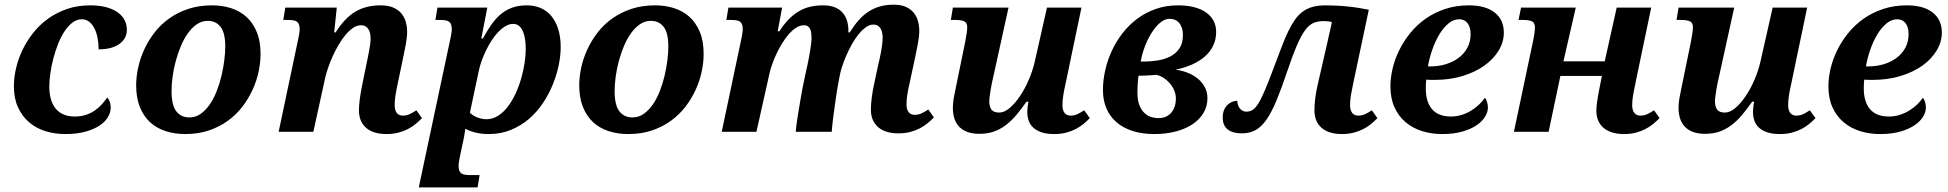

<svg xmlns="http://www.w3.org/2000/svg" viewBox="-20 -569 8410 829"><path d="M303.2 -65.9Q329.6 -65.9 350.8 -73Q372.1 -80.1 389.2 -91.8Q406.2 -103.5 419.4 -118.2Q432.6 -132.8 442.9 -147.9Q449.2 -142.1 453.6 -130.6Q458 -119.1 458 -104Q458 -84.5 446.5 -64.2Q435.1 -43.9 410.9 -27.6Q386.7 -11.2 349.6 -0.7Q312.5 9.8 261.2 9.8Q215.8 9.8 175.5 -2.9Q135.3 -15.6 105.2 -41.5Q75.2 -67.4 57.6 -106Q40 -144.5 40 -196.8Q40 -233.9 49.3 -274.2Q58.6 -314.5 77.1 -353.3Q95.7 -392.1 123.3 -427Q150.9 -461.9 187.5 -488.3Q224.1 -514.6 269.5 -530.3Q314.9 -545.9 369.1 -545.9Q410.6 -545.9 440.7 -537.4Q470.7 -528.8 490 -514.4Q509.3 -500 518.6 -480.7Q527.8 -461.4 527.8 -439.9Q527.8 -424.3 521.2 -409.4Q514.6 -394.5 500 -382.6Q485.4 -370.6 462.2 -363.3Q439 -356 405.8 -356Q405.8 -382.3 401.1 -406Q396.5 -429.7 387.2 -447.5Q377.9 -465.3 364.5 -475.6Q351.1 -485.8 333 -485.8Q311.5 -485.8 292.7 -471.4Q273.9 -457 258.3 -433.3Q242.7 -409.7 230.7 -379.2Q218.8 -348.6 210.2 -316.2Q201.7 -283.7 197.3 -252.2Q192.9 -220.7 192.9 -194.8Q192.9 -133.8 220.7 -99.9Q248.5 -65.9 303.2 -65.9Z M567.9 -200.2Q567.9 -237.8 576.7 -277.8Q585.4 -317.9 603.3 -356.4Q621.1 -395 647.9 -429.4Q674.8 -463.9 711.2 -489.7Q747.6 -515.6 793.7 -530.8Q839.8 -545.9 896 -545.9Q939 -545.9 977.1 -533.9Q1015.1 -522 1043.5 -496.6Q1071.8 -471.2 1088.4 -431.4Q1105 -391.6 1105 -335.9Q1105 -299.8 1096.7 -260.3Q1088.4 -220.7 1071 -182.4Q1053.7 -144 1027.1 -109.1Q1000.5 -74.2 964.4 -47.9Q928.2 -21.5 882.3 -5.9Q836.4 9.8 779.8 9.8Q732.9 9.8 693.8 -3.2Q654.8 -16.1 627 -42.2Q599.1 -68.4 583.5 -107.9Q567.9 -147.5 567.9 -200.2ZM797.9 -62Q824.7 -62 846.4 -77.4Q868.2 -92.8 885.5 -117.9Q902.8 -143.1 915.5 -175.3Q928.2 -207.5 936.3 -241.7Q944.3 -275.9 948.5 -308.8Q952.6 -341.8 952.6 -368.2Q952.6 -427.2 932.4 -453.1Q912.1 -479 877 -479Q851.6 -479 830.1 -464.4Q808.6 -449.7 791.3 -425.3Q773.9 -400.9 760.7 -369.4Q747.6 -337.9 738.5 -304.2Q729.5 -270.5 725.1 -237.1Q720.7 -203.6 720.7 -175.8Q720.7 -114.7 741.2 -88.4Q761.7 -62 797.9 -62Z M1529.8 -92.8Q1529.8 -135.7 1545.9 -211.9L1562 -291Q1564 -300.8 1566.9 -314.9Q1569.8 -329.1 1572.8 -344.5Q1575.7 -359.9 1577.9 -375.2Q1580.1 -390.6 1580.1 -402.8Q1580.1 -412.1 1578.4 -422.4Q1576.7 -432.6 1572 -440.9Q1567.4 -449.2 1559.3 -454.6Q1551.3 -460 1538.1 -460Q1521 -460 1504.2 -448.5Q1487.3 -437 1471.7 -418.2Q1456.1 -399.4 1441.9 -375.2Q1427.7 -351.1 1416.3 -325.7Q1404.8 -300.3 1396.5 -275.9Q1388.2 -251.5 1383.8 -231.9L1333 0H1183.1L1267.1 -397.9Q1268.6 -404.3 1269.8 -411.1Q1271 -418 1272 -424.1Q1272.9 -430.2 1273.4 -434.6Q1273.9 -439 1273.9 -440.9Q1273.9 -454.6 1271 -462.9Q1268.1 -471.2 1261.7 -475.6Q1255.4 -480 1245.4 -481.4Q1235.4 -482.9 1221.2 -482.9H1203.1L1211.9 -536.1H1434.1L1422.9 -429.2H1429.2Q1448.2 -459 1468.5 -481Q1488.8 -502.9 1512.2 -517.3Q1535.6 -531.7 1563.2 -538.8Q1590.8 -545.9 1624 -545.9Q1655.8 -545.9 1677.5 -536.6Q1699.2 -527.3 1712.6 -511.5Q1726.1 -495.6 1731.9 -474.9Q1737.8 -454.1 1737.8 -431.2Q1737.8 -418.5 1736.1 -404.1Q1734.4 -389.6 1731.7 -375Q1729 -360.4 1725.8 -345.7Q1722.7 -331.1 1720.2 -317.9L1697.8 -210.9Q1691.9 -183.6 1688 -159.9Q1684.1 -136.2 1684.1 -115.2Q1684.1 -93.3 1693.1 -81.5Q1702.1 -69.8 1719.2 -69.8Q1734.9 -69.8 1747.8 -75.7Q1760.7 -81.5 1777.8 -92.8L1801.8 -59.1Q1790 -46.4 1774.9 -33.9Q1759.8 -21.5 1741 -11.7Q1722.2 -2 1699.2 3.9Q1676.3 9.8 1648.9 9.8Q1591.3 9.8 1560.5 -17.3Q1529.8 -44.4 1529.8 -92.8Z M2250 -357.9Q2250 -378.4 2247.3 -397.7Q2244.6 -417 2238.5 -432.1Q2232.4 -447.3 2221.9 -456.5Q2211.4 -465.8 2195.8 -465.8Q2179.2 -465.8 2162.8 -456.3Q2146.5 -446.8 2131.1 -430.7Q2115.7 -414.6 2102.3 -393.6Q2088.9 -372.6 2077.9 -349.9Q2066.9 -327.1 2058.8 -304.2Q2050.8 -281.2 2046.9 -261.2L2008.8 -82Q2013.2 -77.6 2020.5 -72.5Q2027.8 -67.4 2037.1 -63.5Q2046.4 -59.6 2057.4 -56.9Q2068.4 -54.2 2080.1 -54.2Q2106.9 -54.2 2130.1 -68.8Q2153.3 -83.5 2172.1 -107.9Q2190.9 -132.3 2205.6 -163.8Q2220.2 -195.3 2230 -229Q2239.7 -262.7 2244.9 -296.1Q2250 -329.6 2250 -357.9ZM1788.1 240.2 1923.8 -397.9Q1925.3 -404.3 1926.5 -411.1Q1927.7 -418 1928.7 -424.1Q1929.7 -430.2 1930.2 -434.6Q1930.7 -439 1930.7 -440.9Q1930.7 -454.6 1927.7 -462.9Q1924.8 -471.2 1918.5 -475.6Q1912.1 -480 1902.1 -481.4Q1892.1 -482.9 1877.9 -482.9H1859.9L1868.7 -536.1H2084L2058.1 -402.8H2064.9Q2082 -434.1 2100.1 -460.4Q2118.2 -486.8 2140.1 -505.9Q2162.1 -524.9 2189.9 -535.4Q2217.8 -545.9 2254.9 -545.9Q2287.6 -545.9 2314.7 -534.2Q2341.8 -522.5 2360.8 -499.5Q2379.9 -476.6 2390.4 -442.9Q2400.9 -409.2 2400.9 -365.2Q2400.9 -329.1 2392.3 -287.4Q2383.8 -245.6 2366.7 -203.9Q2349.6 -162.1 2324 -123.5Q2298.3 -85 2263.7 -55.4Q2229 -25.9 2185.8 -8.1Q2142.6 9.8 2090.8 9.8Q2060.5 9.8 2034.4 3.7Q2008.3 -2.4 1988.8 -13.2Q1988.3 -5.4 1986.8 2.9Q1985.8 9.8 1984.4 18.3Q1982.9 26.9 1981 35.2L1966.8 102.1Q1965.3 108.4 1964.1 115.2Q1962.9 122.1 1961.9 128.2Q1960.9 134.3 1960.4 138.7Q1960 143.1 1960 145Q1960 158.7 1962.9 167Q1965.8 175.3 1972.2 179.7Q1978.5 184.1 1988.5 185.5Q1998.5 187 2012.7 187H2050.8L2042 240.2Z M2481 -200.2Q2481 -237.8 2489.7 -277.8Q2498.5 -317.9 2516.4 -356.4Q2534.2 -395 2561 -429.4Q2587.9 -463.9 2624.3 -489.7Q2660.6 -515.6 2706.8 -530.8Q2752.9 -545.9 2809.1 -545.9Q2852.1 -545.9 2890.1 -533.9Q2928.2 -522 2956.5 -496.6Q2984.9 -471.2 3001.5 -431.4Q3018.1 -391.6 3018.1 -335.9Q3018.1 -299.8 3009.8 -260.3Q3001.5 -220.7 2984.1 -182.4Q2966.8 -144 2940.2 -109.1Q2913.6 -74.2 2877.4 -47.9Q2841.3 -21.5 2795.4 -5.9Q2749.5 9.8 2692.9 9.8Q2646 9.8 2606.9 -3.2Q2567.9 -16.1 2540 -42.2Q2512.2 -68.4 2496.6 -107.9Q2481 -147.5 2481 -200.2ZM2710.9 -62Q2737.8 -62 2759.5 -77.4Q2781.2 -92.8 2798.6 -117.9Q2815.9 -143.1 2828.6 -175.3Q2841.3 -207.5 2849.4 -241.7Q2857.4 -275.9 2861.6 -308.8Q2865.7 -341.8 2865.7 -368.2Q2865.7 -427.2 2845.5 -453.1Q2825.2 -479 2790 -479Q2764.6 -479 2743.2 -464.4Q2721.7 -449.7 2704.3 -425.3Q2687 -400.9 2673.8 -369.4Q2660.6 -337.9 2651.6 -304.2Q2642.6 -270.5 2638.2 -237.1Q2633.8 -203.6 2633.8 -175.8Q2633.8 -114.7 2654.3 -88.4Q2674.8 -62 2710.9 -62Z M3858.9 6.8Q3801.8 6.8 3771 -20.5Q3740.2 -47.9 3740.2 -96.2Q3740.2 -117.2 3743.9 -147Q3747.6 -176.8 3755.9 -214.8L3772.9 -293.9Q3775.4 -303.7 3778.6 -317.9Q3781.7 -332 3784.4 -347.4Q3787.1 -362.8 3789.1 -378.2Q3791 -393.6 3791 -405.8Q3791 -415 3789.3 -425.3Q3787.6 -435.5 3783.2 -443.8Q3778.8 -452.1 3771 -457.5Q3763.2 -462.9 3751 -462.9Q3734.9 -462.9 3719 -451.7Q3703.1 -440.4 3688 -422.1Q3672.9 -403.8 3659.4 -380.1Q3646 -356.4 3635 -331.5Q3624 -306.6 3616.2 -282.5Q3608.4 -258.3 3605 -238.8L3597.2 -196.8Q3595.2 -186.5 3592.5 -168.7Q3589.8 -150.9 3586.9 -130.4Q3584 -109.9 3581.1 -88.4Q3578.1 -66.9 3575.9 -48.6Q3573.7 -30.3 3572.5 -17.1Q3571.3 -3.9 3571.3 0H3416Q3416 -5.9 3417.7 -20.5Q3419.4 -35.2 3422.4 -54.9Q3425.3 -74.7 3429.2 -97.7Q3433.1 -120.6 3437 -143.6Q3440.9 -166.5 3444.8 -187.3Q3448.7 -208 3452.1 -223.1L3467.3 -293Q3469.2 -302.2 3471.9 -316.4Q3474.6 -330.6 3477.3 -345.9Q3480 -361.3 3481.9 -377Q3483.9 -392.6 3483.9 -404.8Q3483.9 -414.1 3482.9 -423.8Q3481.9 -433.6 3478.8 -441.7Q3475.6 -449.7 3469 -454.8Q3462.4 -460 3451.2 -460Q3434.6 -460 3418.2 -449.7Q3401.9 -439.5 3386.7 -422.4Q3371.6 -405.3 3357.9 -383.3Q3344.2 -361.3 3333.3 -338.1Q3322.3 -314.9 3314.2 -292.2Q3306.2 -269.5 3302.2 -251L3246.1 0H3096.2L3180.2 -397.9Q3181.6 -404.3 3182.9 -411.1Q3184.1 -418 3185.1 -424.1Q3186 -430.2 3186.5 -434.6Q3187 -439 3187 -440.9Q3187 -454.6 3184.1 -462.9Q3181.2 -471.2 3174.8 -475.6Q3168.5 -480 3158.4 -481.4Q3148.4 -482.9 3134.3 -482.9H3116.2L3125 -536.1H3356.9L3337.9 -434.1H3345.2Q3364.7 -464.4 3385.5 -485.6Q3406.2 -506.8 3429.2 -520.3Q3452.1 -533.7 3477.8 -539.8Q3503.4 -545.9 3533.2 -545.9Q3564.5 -545.9 3585.4 -537.1Q3606.4 -528.3 3619.1 -513.2Q3631.8 -498 3637.5 -478.5Q3643.1 -459 3643.1 -437V-429.2H3648.9Q3667.5 -459 3687.3 -481.4Q3707 -503.9 3730 -518.8Q3752.9 -533.7 3779.8 -541.3Q3806.6 -548.8 3838.9 -548.8Q3869.6 -548.8 3890.6 -539.6Q3911.6 -530.3 3924.8 -514.4Q3938 -498.5 3943.6 -477.8Q3949.2 -457 3949.2 -434.1Q3949.2 -421.4 3947.3 -407Q3945.3 -392.6 3942.6 -377.9Q3939.9 -363.3 3936.8 -348.6Q3933.6 -334 3931.2 -320.8L3908.2 -213.9Q3901.9 -187 3897.9 -163.1Q3894 -139.2 3894 -118.2Q3894 -96.2 3903.3 -84.7Q3912.6 -73.2 3929.2 -73.2Q3944.8 -73.2 3957.8 -79.1Q3970.7 -85 3988.3 -96.2L4012.2 -62Q4000 -49.3 3984.9 -36.9Q3969.7 -24.4 3950.9 -14.6Q3932.1 -4.9 3909.2 1Q3886.2 6.8 3858.9 6.8Z M4415.5 -85.9Q4415.5 -90.3 4416 -96.2Q4416.5 -102.1 4417.2 -108.4Q4418 -114.7 4418.7 -120.4Q4419.4 -126 4420.4 -129.9H4412.1Q4390.1 -98.6 4368.9 -73.2Q4347.7 -47.9 4323.7 -29.5Q4299.8 -11.2 4272 -1.2Q4244.1 8.8 4208.5 8.8Q4176.3 8.8 4154.3 -0.2Q4132.3 -9.3 4119.1 -24.4Q4106 -39.6 4100.1 -59.8Q4094.2 -80.1 4094.2 -102.1Q4094.2 -127 4100.1 -156.7Q4106 -186.5 4111.3 -211.9L4147.5 -388.2Q4151.4 -408.7 4153.8 -425.3Q4156.2 -441.9 4156.2 -450.2Q4156.2 -470.2 4144 -476.6Q4131.8 -482.9 4103.5 -482.9H4085.4L4094.2 -536.1H4334.5L4268.6 -236.8Q4265.6 -225.1 4262.7 -210.4Q4259.8 -195.8 4257.3 -181.2Q4254.9 -166.5 4253.2 -153.3Q4251.5 -140.1 4251.5 -130.9Q4251.5 -108.9 4260.7 -95.9Q4270 -83 4294.4 -83Q4316.4 -83 4339.6 -102.8Q4362.8 -122.6 4384 -154.1Q4405.3 -185.5 4421.9 -224.4Q4438.5 -263.2 4447.3 -300.8L4500.5 -536.1H4649.4L4581.5 -210.9Q4575.2 -183.6 4571.3 -159.9Q4567.4 -136.2 4567.4 -115.2Q4567.4 -93.3 4576.4 -81.5Q4585.4 -69.8 4602.5 -69.8Q4618.2 -69.8 4631.1 -75.7Q4644 -81.5 4661.1 -92.8L4685.5 -59.1Q4673.3 -46.4 4658.2 -33.9Q4643.1 -21.5 4624.3 -11.7Q4605.5 -2 4582.5 3.9Q4559.6 9.8 4532.2 9.8Q4499 9.8 4476.8 2.2Q4454.6 -5.4 4440.9 -18.3Q4427.2 -31.2 4421.4 -48.6Q4415.5 -65.9 4415.5 -85.9Z M5193.4 -145Q5193.4 -109.9 5176.3 -81.3Q5159.2 -52.7 5128.7 -32.5Q5098.1 -12.2 5056.2 -1.2Q5014.2 9.8 4964.4 9.8Q4911.1 9.8 4869.6 -3.7Q4828.1 -17.1 4799.8 -42Q4771.5 -66.9 4756.8 -101.8Q4742.2 -136.7 4742.2 -180.2Q4742.2 -222.2 4752 -265.6Q4761.7 -309.1 4780.5 -349.6Q4799.3 -390.1 4827.1 -426Q4855 -461.9 4890.9 -488.5Q4926.8 -515.1 4970.7 -530.5Q5014.6 -545.9 5066.4 -545.9Q5105 -545.9 5135.5 -538.1Q5166 -530.3 5187.3 -515.4Q5208.5 -500.5 5219.7 -479.2Q5231 -458 5231 -431.2Q5231 -399.9 5219 -373.8Q5207 -347.7 5184.3 -326.9Q5161.6 -306.2 5128.9 -291.3Q5096.2 -276.4 5055.2 -268.1Q5083.5 -264.6 5108.6 -254.6Q5133.8 -244.6 5152.6 -228.8Q5171.4 -212.9 5182.4 -191.9Q5193.4 -170.9 5193.4 -145ZM4896 -242.2Q4894.5 -233.9 4893.6 -224.1Q4892.6 -214.4 4892.1 -204.3Q4891.6 -194.3 4891.4 -185.3Q4891.1 -176.3 4891.1 -168.9Q4891.1 -137.7 4898.9 -116.7Q4906.7 -95.7 4919.7 -82.8Q4932.6 -69.8 4948.7 -64.5Q4964.8 -59.1 4981.9 -59.1Q5000.5 -59.1 5014.4 -65.4Q5028.3 -71.8 5037.8 -83.3Q5047.4 -94.7 5052.2 -110.1Q5057.1 -125.5 5057.1 -144Q5057.1 -160.6 5050.5 -177.2Q5043.9 -193.8 5032.2 -207.8Q5020.5 -221.7 5005.1 -231.9Q4989.7 -242.2 4972.2 -246.1Q4966.8 -245.1 4957.3 -244.6Q4947.8 -244.1 4937 -243.4Q4926.3 -242.7 4915.3 -242.4Q4904.3 -242.2 4896 -242.2ZM5030.3 -487.8Q5008.3 -487.8 4988 -470Q4967.8 -452.1 4950.9 -425Q4934.1 -397.9 4922.1 -365.2Q4910.2 -332.5 4905.3 -303.2H4913.1Q4948.2 -303.2 4979.7 -308.3Q5011.2 -313.5 5035.2 -326.4Q5059.1 -339.4 5073.2 -361.3Q5087.4 -383.3 5087.4 -417Q5087.4 -436.5 5082.5 -450Q5077.6 -463.4 5069.6 -471.9Q5061.5 -480.5 5051.3 -484.1Q5041 -487.8 5030.3 -487.8Z M5809.1 -115.2Q5809.1 -93.3 5818.4 -81.5Q5827.6 -69.8 5844.2 -69.8Q5859.9 -69.8 5873 -75.7Q5886.2 -81.5 5903.3 -92.8L5927.2 -59.1Q5915.5 -46.4 5900.4 -33.9Q5885.3 -21.5 5866.2 -11.7Q5847.2 -2 5824.5 3.9Q5801.8 9.8 5774.4 9.8Q5716.8 9.8 5686 -17.3Q5655.3 -44.4 5655.3 -92.8Q5655.3 -114.3 5658.7 -144Q5662.1 -173.8 5671.4 -211.9L5713.4 -395Q5714.4 -400.4 5716.6 -410.2Q5718.8 -419.9 5721.4 -431.2Q5724.1 -442.4 5726.6 -453.9Q5729 -465.3 5730.5 -474.1Q5726.6 -475.1 5716.1 -476.6Q5705.6 -478 5697.3 -478Q5671.9 -478 5652.6 -470.5Q5633.3 -462.9 5615.7 -439.5Q5598.1 -416 5579.6 -372.8Q5561 -329.6 5537.1 -258.8Q5512.2 -184.6 5491 -133.8Q5469.7 -83 5447.8 -51.8Q5425.8 -20.5 5400.4 -6.8Q5375 6.8 5342.3 6.8Q5302.7 6.8 5281 -10Q5259.3 -26.9 5259.3 -62Q5259.3 -81.1 5265.4 -94.7Q5271.5 -108.4 5280.8 -116.9Q5290 -125.5 5301 -129.6Q5312 -133.8 5322.3 -133.8Q5322.3 -126 5324.7 -117.7Q5327.1 -109.4 5332 -102.5Q5336.9 -95.7 5344.2 -91.3Q5351.6 -86.9 5361.3 -86.9Q5375.5 -86.9 5387.5 -93.8Q5399.4 -100.6 5412.4 -121.1Q5425.3 -141.6 5441.2 -178.7Q5457 -215.8 5479.5 -275.9Q5497.6 -323.7 5512.2 -362.5Q5526.9 -401.4 5541 -431.2Q5555.2 -460.9 5570.3 -482.7Q5585.4 -504.4 5604.5 -518.6Q5623.5 -532.7 5647.7 -539.3Q5671.9 -545.9 5704.1 -545.9Q5726.6 -545.9 5750.7 -544.7Q5774.9 -543.5 5799.1 -541Q5823.2 -538.6 5846.4 -534.9Q5869.6 -531.2 5890.1 -526.9L5823.2 -210.9Q5817.4 -183.6 5813.2 -159.9Q5809.1 -136.2 5809.1 -115.2Z M6245.1 -65.9Q6269.5 -65.9 6291.5 -73Q6313.5 -80.1 6332.3 -91.6Q6351.1 -103 6366 -117.4Q6380.9 -131.8 6391.6 -147Q6397.5 -139.6 6400.9 -128.2Q6404.3 -116.7 6404.3 -104Q6404.3 -85.9 6392.6 -65.9Q6380.9 -45.9 6356.7 -29.1Q6332.5 -12.2 6295.2 -1.2Q6257.8 9.8 6206.5 9.8Q6160.6 9.8 6120.1 -2.9Q6079.6 -15.6 6049.1 -41.3Q6018.6 -66.9 6001 -105.7Q5983.4 -144.5 5983.4 -196.8Q5983.4 -233.9 5993.2 -274.4Q6002.9 -314.9 6022.2 -353.8Q6041.5 -392.6 6070.1 -427.5Q6098.6 -462.4 6136.2 -488.8Q6173.8 -515.1 6220.5 -530.5Q6267.1 -545.9 6322.3 -545.9Q6394 -545.9 6433.6 -514.9Q6473.1 -483.9 6473.1 -428.2Q6473.1 -387.7 6450.7 -350.6Q6428.2 -313.5 6388.7 -285.4Q6349.1 -257.3 6294.4 -240.7Q6239.7 -224.1 6175.3 -224.1Q6167 -224.1 6157.2 -224.1Q6147.5 -224.1 6138.2 -225.1Q6136.7 -215.3 6136.5 -205.3Q6136.2 -195.3 6136.2 -187Q6136.2 -128.9 6163.3 -97.4Q6190.4 -65.9 6245.1 -65.9ZM6280.3 -485.8Q6255.9 -485.8 6233.9 -467.5Q6211.9 -449.2 6194.3 -419.9Q6176.8 -390.6 6164.1 -354.2Q6151.4 -317.9 6145.5 -282.2H6154.3Q6191.4 -282.2 6223.4 -292Q6255.4 -301.8 6279.1 -320.1Q6302.7 -338.4 6316.2 -363.8Q6329.6 -389.2 6329.6 -420.9Q6329.6 -451.7 6316.7 -468.8Q6303.7 -485.8 6280.3 -485.8Z M6717.3 -241.2 6666.5 0H6516.6L6598.6 -388.2Q6603 -408.7 6605.2 -425.3Q6607.4 -441.9 6607.4 -450.2Q6607.4 -470.2 6595.2 -476.6Q6583 -482.9 6554.7 -482.9H6536.6L6547.4 -536.1H6783.7L6730.5 -304.2H6908.7L6960.4 -536.1H7109.4L7041.5 -210.9Q7035.6 -183.6 7031.5 -159.9Q7027.3 -136.2 7027.3 -115.2Q7027.3 -93.3 7036.6 -81.5Q7045.9 -69.8 7062.5 -69.8Q7078.1 -69.8 7091.3 -75.7Q7104.5 -81.5 7121.6 -92.8L7145.5 -59.1Q7133.3 -46.4 7118.2 -33.9Q7103 -21.5 7084.2 -11.7Q7065.4 -2 7042.7 3.9Q7020 9.8 6992.7 9.8Q6959.5 9.8 6936.5 1.5Q6913.6 -6.8 6899.4 -20.8Q6885.3 -34.7 6878.9 -52.7Q6872.6 -70.8 6872.6 -90.8Q6872.6 -106 6875.2 -125.7Q6877.9 -145.5 6882.3 -168.9L6896.5 -241.2Z M7548.8 -85.9Q7548.8 -90.3 7549.3 -96.2Q7549.8 -102.1 7550.5 -108.4Q7551.3 -114.7 7552 -120.4Q7552.7 -126 7553.7 -129.9H7545.4Q7523.4 -98.6 7502.2 -73.2Q7481 -47.9 7457 -29.5Q7433.1 -11.2 7405.3 -1.2Q7377.4 8.8 7341.8 8.8Q7309.6 8.8 7287.6 -0.2Q7265.6 -9.3 7252.4 -24.4Q7239.3 -39.6 7233.4 -59.8Q7227.5 -80.1 7227.5 -102.1Q7227.5 -127 7233.4 -156.7Q7239.3 -186.5 7244.6 -211.9L7280.8 -388.2Q7284.7 -408.7 7287.1 -425.3Q7289.6 -441.9 7289.6 -450.2Q7289.6 -470.2 7277.3 -476.6Q7265.1 -482.9 7236.8 -482.9H7218.8L7227.5 -536.1H7467.8L7401.9 -236.8Q7398.9 -225.1 7396 -210.4Q7393.1 -195.8 7390.6 -181.2Q7388.2 -166.5 7386.5 -153.3Q7384.8 -140.1 7384.8 -130.9Q7384.8 -108.9 7394 -95.9Q7403.3 -83 7427.7 -83Q7449.7 -83 7472.9 -102.8Q7496.1 -122.6 7517.3 -154.1Q7538.6 -185.5 7555.2 -224.4Q7571.8 -263.2 7580.6 -300.8L7633.8 -536.1H7782.7L7714.8 -210.9Q7708.5 -183.6 7704.6 -159.9Q7700.7 -136.2 7700.7 -115.2Q7700.7 -93.3 7709.7 -81.5Q7718.8 -69.8 7735.8 -69.8Q7751.5 -69.8 7764.4 -75.7Q7777.3 -81.5 7794.4 -92.8L7818.8 -59.1Q7806.6 -46.4 7791.5 -33.9Q7776.4 -21.5 7757.6 -11.7Q7738.8 -2 7715.8 3.9Q7692.9 9.8 7665.5 9.8Q7632.3 9.8 7610.1 2.2Q7587.9 -5.4 7574.2 -18.3Q7560.5 -31.2 7554.7 -48.6Q7548.8 -65.9 7548.8 -85.9Z M8136.2 -65.9Q8160.6 -65.9 8182.6 -73Q8204.6 -80.1 8223.4 -91.6Q8242.2 -103 8257.1 -117.4Q8272 -131.8 8282.7 -147Q8288.6 -139.6 8292 -128.2Q8295.4 -116.7 8295.4 -104Q8295.4 -85.9 8283.7 -65.9Q8272 -45.9 8247.8 -29.1Q8223.6 -12.2 8186.3 -1.2Q8148.9 9.8 8097.7 9.8Q8051.8 9.8 8011.2 -2.9Q7970.7 -15.6 7940.2 -41.3Q7909.7 -66.9 7892.1 -105.7Q7874.5 -144.5 7874.5 -196.8Q7874.5 -233.9 7884.3 -274.4Q7894 -314.9 7913.3 -353.8Q7932.6 -392.6 7961.2 -427.5Q7989.7 -462.4 8027.3 -488.8Q8064.9 -515.1 8111.6 -530.5Q8158.2 -545.9 8213.4 -545.9Q8285.2 -545.9 8324.7 -514.9Q8364.3 -483.9 8364.3 -428.2Q8364.3 -387.7 8341.8 -350.6Q8319.3 -313.5 8279.8 -285.4Q8240.2 -257.3 8185.5 -240.7Q8130.9 -224.1 8066.4 -224.1Q8058.1 -224.1 8048.3 -224.1Q8038.6 -224.1 8029.3 -225.1Q8027.8 -215.3 8027.6 -205.3Q8027.3 -195.3 8027.3 -187Q8027.3 -128.9 8054.4 -97.4Q8081.5 -65.9 8136.2 -65.9ZM8171.4 -485.8Q8147 -485.8 8125 -467.5Q8103 -449.2 8085.4 -419.9Q8067.9 -390.6 8055.2 -354.2Q8042.5 -317.9 8036.6 -282.2H8045.4Q8082.5 -282.2 8114.5 -292Q8146.5 -301.8 8170.2 -320.1Q8193.8 -338.4 8207.3 -363.8Q8220.7 -389.2 8220.7 -420.9Q8220.7 -451.7 8207.8 -468.8Q8194.8 -485.8 8171.4 -485.8Z"/></svg>

Font: Droid Serif
Style: Bold Italic
Weight: 700
Italic angle: -12°
Designer: Monotype Design team
Foundry: Monotype Imaging Inc.
Version: Version 1.03